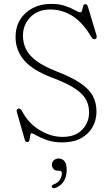

<svg xmlns="http://www.w3.org/2000/svg" viewBox="-20 -734 592 1012"><path d="M308.5 16.5Q262.5 16.5 228.2 4.5Q194 -7.5 173.2 -19.5Q152.5 -31.5 146.5 -31.5Q141 -31.5 139.5 -19.8Q138 -8 135.5 3.5Q133 15 123.5 15Q114 15 109.5 -1L69 -142.5Q64 -159 78 -161.5Q88 -163.5 96 -148.5Q130 -83.5 189.5 -48Q249 -12.5 309.5 -12.5Q377 -12.5 413 -50.2Q449 -88 449.5 -139.5Q450 -175.5 435 -206Q420 -236.5 378.2 -265.2Q336.5 -294 256.5 -324Q152.5 -363 107.2 -416Q62 -469 62 -538.5Q62 -591.5 86.2 -630.8Q110.5 -670 153 -691.8Q195.5 -713.5 249 -713.5Q293 -713.5 324.5 -702.5Q356 -691.5 375.5 -680.2Q395 -669 403 -669Q410.5 -669 412.8 -679.8Q415 -690.5 418 -701.2Q421 -712 429.5 -712Q439.5 -712 444 -697L488.5 -548.5Q493 -532.5 482 -528Q470.5 -524 462 -538Q416.5 -615.5 362 -649.8Q307.5 -684 245 -684Q180 -684 140.5 -644Q101 -604 101 -546Q101 -508.5 116.5 -475.8Q132 -443 170.5 -414Q209 -385 277.5 -358Q357.5 -327 403.8 -295.8Q450 -264.5 469.5 -227.8Q489 -191 488.5 -143Q488 -100.5 467.8 -64.2Q447.5 -28 407.8 -5.8Q368 16.5 308.5 16.5ZM285.5 166Q271 166 262.2 156.8Q253.5 147.5 253.5 134.5Q253.5 120 263.8 110.8Q274 101.5 289.5 101.5Q307 101.5 319.2 114.8Q331.5 128 331.5 162Q331.5 199 314.5 223.8Q297.5 248.5 270 257Q257.5 260.5 253.5 252Q250 242.5 262 238.5Q282.5 231.5 294.2 215Q306 198.5 306 180Q306 166 293.5 166Z"/></svg>

Font: Fraunces 9pt S100 Thin
Style: Regular
Weight: 100
Version: Version 1.000; ttfautohint (v1.8.3)